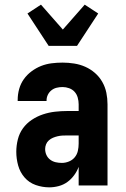

<svg xmlns="http://www.w3.org/2000/svg" viewBox="-20 -797 540 825"><path d="M192 8Q162 8 133.5 -2Q105 -12 85.5 -34.5Q66 -57 58 -86Q50 -115 50 -145Q50 -171 56.5 -197.5Q63 -224 78.5 -245.5Q94 -267 116.5 -282Q139 -297 164.5 -305.5Q190 -314 216.5 -317Q243 -320 269 -320H318V-349Q318 -363 314 -377.5Q310 -392 300.5 -402.5Q291 -413 277 -418Q263 -423 249 -423Q236 -423 223.5 -420Q211 -417 201 -409Q191 -401 185.5 -389.5Q180 -378 180 -365V-363H56V-368Q56 -392 62.5 -415Q69 -438 82.5 -457Q96 -476 115.5 -490.5Q135 -505 156.5 -513.5Q178 -522 201.5 -525Q225 -528 249 -528Q274 -528 299 -524Q324 -520 346.5 -510Q369 -500 388 -483.5Q407 -467 419.5 -445Q432 -423 437 -398.5Q442 -374 442 -349V0H318V-80Q311 -61 298.5 -44Q286 -27 269.5 -15Q253 -3 232.5 2.5Q212 8 192 8ZM246 -97Q261 -97 276 -103Q291 -109 301 -121Q311 -133 314.5 -148.5Q318 -164 318 -180V-215H269Q259 -215 248.5 -214.5Q238 -214 227.5 -211.5Q217 -209 207.5 -205Q198 -201 190 -194Q182 -187 178 -177Q174 -167 174 -157Q174 -143 179.5 -131Q185 -119 195.5 -111Q206 -103 219 -100Q232 -97 246 -97ZM189 -600 98 -739 156 -777 250 -670 344 -777 402 -739 311 -600Z"/></svg>

Font: Iosevka Extrabold
Style: Regular
Weight: 800
Monospace: yes
Designer: Belleve Invis
Foundry: Belleve Invis
Version: Version 32.5.0; ttfautohint (v1.8.4)